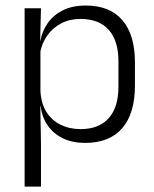

<svg xmlns="http://www.w3.org/2000/svg" viewBox="-20 -518 570 710"><path d="M294.5 10.5Q248 10.5 212.8 -6.5Q177.5 -23.5 156.2 -54.2Q135 -85 130 -126.5H110L129.5 -183Q131.5 -136 151.5 -104.2Q171.5 -72.5 204.5 -56.5Q237.5 -40.5 278 -40.5Q345.5 -40.5 381.8 -80.8Q418 -121 418 -198V-291Q418 -367.5 382 -407.8Q346 -448 277.5 -448Q238 -448 206.8 -431.8Q175.5 -415.5 155.2 -387.2Q135 -359 128 -322L111.5 -366.5H129Q136 -403 156.5 -432.5Q177 -462 212.2 -479.8Q247.5 -497.5 297.5 -497.5Q386 -497.5 432.5 -443.5Q479 -389.5 479 -286.5V-202Q479 -98.5 432 -44Q385 10.5 294.5 10.5ZM71 172V-487.5H131.5L128.5 -366L129.5 -346V-139.5L129 -125.5L131.5 9V172Z"/></svg>

Font: Anek Tamil Light
Style: Regular
Weight: 300
Designer: Aadarsh Rajan (Tamil), Yesha Goshar (Latin)
Foundry: Ek Type
Version: Version 1.003